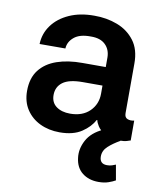

<svg xmlns="http://www.w3.org/2000/svg" viewBox="-85 -620 745 895"><g transform="rotate(10 287.5 -173.0)"><path d="M223.4 10.7Q171.5 10.7 130.1 -9.2Q88.8 -29.1 64.8 -65.9Q40.8 -102.6 40.8 -153.4Q40.8 -214.1 70.3 -252.3Q99.8 -290.5 152.2 -308.6Q204.5 -326.7 273.1 -326.3H382.8V-370.7Q382.8 -408.7 358.8 -432Q334.9 -455.3 289.8 -454.5Q237.6 -455.3 210.8 -432.9Q183.9 -410.5 182.5 -378.9L60.4 -378.6Q62.1 -428.6 91.1 -468Q120 -507.5 171.2 -530.4Q222.3 -553.3 289.8 -552.9Q347.7 -553.3 398.3 -534.1Q448.9 -514.9 480.3 -473.5Q511.7 -432.2 511.4 -365.4L511 -130.7Q511 -110.1 525.2 -104.8Q539.4 -99.4 554.7 -103.3H556.8V-9.2Q554.3 -9.2 541.4 -4.6Q528.4 0 503.2 0Q460.6 0 435.4 -15.4Q410.2 -30.9 399 -48.8Q387.8 -66.8 387.8 -74.6V-75.3H383.5Q366.5 -41.9 327.1 -15.6Q287.6 10.7 223.4 10.7ZM256.4 -83.5Q314.6 -83.5 348.7 -116.8Q382.8 -150.2 382.8 -200.3V-238.6H289.8Q224.8 -238.6 195.3 -216.6Q165.8 -194.6 165.8 -155.9Q165.8 -120.4 191.1 -101.9Q216.3 -83.5 256.4 -83.5ZM441.8 207Q396 207 365.2 182.9Q334.5 158.7 329.2 113.3Q323.5 71.4 345.7 29.7Q367.9 -12.1 422.6 -36.9L510.3 0.4Q477.6 18.8 455.1 39.4Q432.5 60 432.5 87.7Q432.5 123.2 467.7 123.2Q481.2 123.2 491.5 119.7Q501.8 116.1 508.5 113.3L521.3 185.7Q508.5 193.2 488.6 200.1Q468.8 207 441.8 207Z"/></g></svg>

Font: Inter Zeller Semi Bold
Style: Regular
Weight: 600
Designer: Rasmus Andersson; Joe Bland
Foundry: zeller
Version: Version 3.015;git-dec3a8cb1